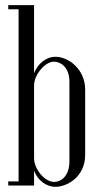

<svg xmlns="http://www.w3.org/2000/svg" viewBox="-20 -719 387 744"><path d="M12 0H112V-58C125 -21 159 5 195 5C237 5 310 -31 310 -119V-372C310 -451 245 -499 195 -499C157 -499 125 -470 112 -435V-699H12V-683H52V-16H12ZM112 -388C112 -429 154 -480 189 -480C214 -480 249 -460 249 -402V-94C249 -36 216 -14 190 -14C153 -14 112 -64 112 -106Z"/></svg>

Font: Emberly
Style: Regular
Weight: 400
Designer: Rajesh Rajput
Foundry: Rajesh Rajput
Version: Version 1.000